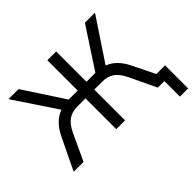

<svg xmlns="http://www.w3.org/2000/svg" viewBox="-184 -968 1389 1389"><g transform="rotate(-45 510.5 -273.0)"><path d="M9 0 128 -246Q179 -350 264 -380L47 -705H150L353 -395H445V-705H535V-395H626L829 -705H932L716 -380Q759 -364 791.5 -330.5Q824 -297 849 -246L932 -77H1021V159H937V0H870L772 -206Q743 -265 706.5 -290Q670 -315 616 -315H535V0H445V-315H363Q308 -315 271 -289.5Q234 -264 206 -206L110 0Z"/></g></svg>

Font: Nunito Sans Medium
Style: Regular
Weight: 500
Designer: Vernon Adams
Foundry: Vernon Adams
Version: Version 3.101; ttfautohint (v1.8.4.7-5d5b);gftools[0.9.27]